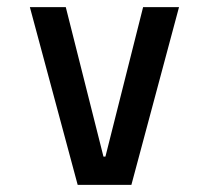

<svg xmlns="http://www.w3.org/2000/svg" viewBox="-20 -520 590 540"><path d="M198.5 0 64 -500H165L271 -79.5H276.5L382.5 -500H483.5L349.5 0Z"/></svg>

Font: Trispace SemiCondensed
Style: Regular
Weight: 400
Width: 4
Designer: Tyler Finck
Foundry: Etcetera Type Company
Version: Version 1.210; ttfautohint (v1.8.3)